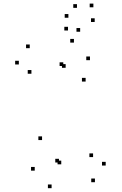

<svg xmlns="http://www.w3.org/2000/svg" viewBox="-20 -998 660 1040"><path d="M494.2 -11V-31H474.2V-11ZM552.5 -101.3V-121.3H532.5V-101.3ZM484.2 -147.1V-167.1H464.2V-147.1ZM311.8 -107.9V-127.9H291.8V-107.9ZM299.4 -117.8V-137.8H279.4V-117.8ZM443.8 -556.2V-576.2H423.8V-556.2ZM467.3 -672V-692H447.3V-672ZM380.5 -767.2V-787.2H360.5V-767.2ZM141.1 -737V-757H121.1V-737ZM82.1 -648.8V-668.8H62.1V-648.8ZM150.2 -598.6V-618.6H130.2V-598.6ZM322.8 -640.5V-660.5H302.8V-640.5ZM335.6 -630.7V-650.7H315.6V-630.7ZM207.8 -239.3V-259.3H187.8V-239.3ZM168.1 -73.7V-93.7H148.1V-73.7ZM259.5 21.3V1.3H239.5V21.3ZM350.5 -901.9V-921.9H330.5V-901.9ZM396.9 -955.5V-975.5H376.9V-955.5ZM485.8 -958.5V-978.5H465.8V-958.5ZM492.9 -878.9V-898.9H472.9V-878.9ZM414.2 -826.1V-846.1H394.2V-826.1ZM348.4 -832.8V-852.8H328.4V-832.8Z"/></svg>

Font: Monaspace Radon Dots Var
Style: Regular
Weight: 400
Designer: Riley Cran and the Lettermatic Team
Version: Version 1.100 (Monaspace Radon Dots)